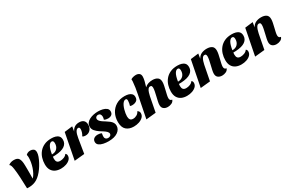

<svg xmlns="http://www.w3.org/2000/svg" viewBox="136 -2063 5061 3393"><g transform="rotate(-30 2666.5 -366.0)"><path d="M113 22Q103 22 93.5 21.5Q84 21 74 20Q71 -102 65 -209Q59 -316 48 -390Q41 -436 32.5 -459Q24 -482 7 -493Q33 -514 60.5 -522Q88 -530 118 -530Q188 -530 213.5 -494.5Q239 -459 244 -390Q245 -370 246 -342Q247 -314 247 -254Q247 -222 247 -179.5Q247 -137 246 -78Q275 -107 298.5 -150.5Q322 -194 338.5 -244Q355 -294 363.5 -343.5Q372 -393 372 -436Q372 -449 370.5 -463.5Q369 -478 365 -493Q380 -510 403 -520Q426 -530 456 -530Q491 -530 518 -511.5Q545 -493 545 -446Q545 -409 527.5 -360.5Q510 -312 483 -261.5Q456 -211 425 -167Q355 -68 281.5 -23Q208 22 113 22Z M770 20Q708 20 660 -2Q612 -24 584.5 -70Q557 -116 557 -189Q557 -254 576 -315Q595 -376 635 -424.5Q675 -473 736.5 -501.5Q798 -530 883 -530Q927 -530 965.5 -519.5Q1004 -509 1028.5 -482Q1053 -455 1053 -404Q1053 -331 990.5 -287Q928 -243 799 -236Q787 -236 774 -235.5Q761 -235 748 -235Q745 -214 745 -193Q745 -151 763.5 -128.5Q782 -106 827 -106Q865 -106 904.5 -122Q944 -138 963 -169Q988 -154 988 -121Q988 -77 957 -45.5Q926 -14 876.5 3Q827 20 770 20ZM754 -278Q824 -278 862 -319.5Q900 -361 899 -425Q899 -449 891 -464Q883 -479 862 -479Q828 -479 799.5 -432Q771 -385 754 -278Z M1046 20 1148 -510 1312 -530 1296 -432Q1342 -530 1450 -530Q1510 -530 1541.5 -500Q1573 -470 1573 -414Q1573 -350 1535 -309.5Q1497 -269 1438 -269Q1421 -269 1403.5 -273Q1386 -277 1377 -288Q1394 -310 1406 -346Q1418 -382 1418 -411Q1418 -428 1412 -440.5Q1406 -453 1388 -453Q1326 -453 1300 -294L1252 0Z M1741 22Q1687 22 1636 11.5Q1585 1 1552 -23.5Q1519 -48 1519 -90Q1520 -133 1550 -155.5Q1580 -178 1629 -178Q1649 -178 1670 -173.5Q1691 -169 1706 -160Q1701 -141 1699.5 -125.5Q1698 -110 1698 -90Q1699 -65 1715.5 -49Q1732 -33 1760 -33Q1790 -33 1808 -47Q1826 -61 1826 -83Q1826 -108 1804 -130.5Q1782 -153 1748.5 -174Q1715 -195 1680 -218Q1637 -247 1606 -283.5Q1575 -320 1576 -372Q1577 -412 1599.5 -442Q1622 -472 1660 -491.5Q1698 -511 1744.5 -520.5Q1791 -530 1838 -530Q1885 -530 1930.5 -519Q1976 -508 2005.5 -483.5Q2035 -459 2034 -417Q2033 -374 2004.5 -353Q1976 -332 1932 -332Q1913 -332 1892 -336.5Q1871 -341 1855 -351Q1865 -376 1866 -406Q1866 -438 1851.5 -457.5Q1837 -477 1808 -478Q1786 -478 1769 -465Q1752 -452 1751 -428Q1751 -405 1768.5 -384Q1786 -363 1814 -343.5Q1842 -324 1874 -305Q1908 -284 1936.5 -261.5Q1965 -239 1982 -211Q1999 -183 1998 -146Q1996 -73 1929.5 -26Q1863 21 1741 22Z M2257 20Q2162 20 2105.5 -30.5Q2049 -81 2049 -191Q2049 -287 2089 -363.5Q2129 -440 2203 -485Q2277 -530 2377 -530Q2423 -530 2459.5 -519.5Q2496 -509 2518 -485.5Q2540 -462 2540 -422Q2540 -368 2504 -345Q2468 -322 2421 -322Q2412 -322 2398.5 -323.5Q2385 -325 2376 -330Q2383 -350 2388.5 -379Q2394 -408 2394 -430Q2394 -447 2388.5 -459Q2383 -471 2365 -471Q2341 -471 2321 -451Q2301 -431 2285.5 -399Q2270 -367 2259.5 -330Q2249 -293 2243.5 -258Q2238 -223 2238 -197Q2238 -156 2255 -131Q2272 -106 2315 -106Q2354 -106 2390 -127Q2426 -148 2442 -186Q2480 -166 2480 -125Q2480 -79 2447.5 -46.5Q2415 -14 2364 3Q2313 20 2257 20Z M2950 20Q2900 20 2867.5 -5.5Q2835 -31 2835 -83Q2835 -111 2844 -153Q2853 -195 2864.5 -242Q2876 -289 2884.5 -332Q2893 -375 2893 -404Q2893 -423 2886.5 -438Q2880 -453 2858 -453Q2831 -453 2813.5 -429Q2796 -405 2785.5 -370.5Q2775 -336 2768 -304L2709 0L2509 20L2599 -435Q2612 -497 2621.5 -561Q2631 -625 2635 -680Q2636 -692 2635.5 -704Q2635 -716 2635 -727Q2661 -742 2688 -748Q2715 -754 2739 -754Q2779 -754 2806 -733.5Q2833 -713 2832 -665Q2831 -631 2820 -583Q2809 -535 2789 -473Q2819 -503 2860 -516.5Q2901 -530 2947 -530Q3010 -530 3048.5 -503Q3087 -476 3087 -412Q3087 -381 3078.5 -339.5Q3070 -298 3059.5 -255Q3049 -212 3040.5 -174Q3032 -136 3032 -111Q3032 -87 3042.5 -72Q3053 -57 3079 -54Q3067 -16 3029 2Q2991 20 2950 20Z M3342 20Q3280 20 3232 -2Q3184 -24 3156.5 -70Q3129 -116 3129 -189Q3129 -254 3148 -315Q3167 -376 3207 -424.5Q3247 -473 3308.5 -501.5Q3370 -530 3455 -530Q3499 -530 3537.5 -519.5Q3576 -509 3600.5 -482Q3625 -455 3625 -404Q3625 -331 3562.5 -287Q3500 -243 3371 -236Q3359 -236 3346 -235.5Q3333 -235 3320 -235Q3317 -214 3317 -193Q3317 -151 3335.5 -128.5Q3354 -106 3399 -106Q3437 -106 3476.5 -122Q3516 -138 3535 -169Q3560 -154 3560 -121Q3560 -77 3529 -45.5Q3498 -14 3448.5 3Q3399 20 3342 20ZM3326 -278Q3396 -278 3434 -319.5Q3472 -361 3471 -425Q3471 -449 3463 -464Q3455 -479 3434 -479Q3400 -479 3371.5 -432Q3343 -385 3326 -278Z M4059 20Q4009 20 3976.5 -5.5Q3944 -31 3944 -83Q3944 -111 3953 -153Q3962 -195 3973.5 -242Q3985 -289 3993.5 -332Q4002 -375 4002 -404Q4002 -423 3995.5 -438Q3989 -453 3967 -453Q3940 -453 3922.5 -429Q3905 -405 3894.5 -370.5Q3884 -336 3877 -304L3818 0L3618 20L3722 -510L3885 -530L3869 -432Q3897 -485 3945 -507.5Q3993 -530 4053 -530Q4119 -530 4157.5 -503.5Q4196 -477 4196 -413Q4196 -381 4187.5 -339.5Q4179 -298 4168.5 -255Q4158 -212 4149.5 -174Q4141 -136 4141 -111Q4141 -87 4151.5 -72Q4162 -57 4188 -54Q4176 -16 4138 2Q4100 20 4059 20Z M4452 20Q4390 20 4342 -2Q4294 -24 4266.5 -70Q4239 -116 4239 -189Q4239 -254 4258 -315Q4277 -376 4317 -424.5Q4357 -473 4418.5 -501.5Q4480 -530 4565 -530Q4609 -530 4647.5 -519.5Q4686 -509 4710.5 -482Q4735 -455 4735 -404Q4735 -331 4672.5 -287Q4610 -243 4481 -236Q4469 -236 4456 -235.5Q4443 -235 4430 -235Q4427 -214 4427 -193Q4427 -151 4445.5 -128.5Q4464 -106 4509 -106Q4547 -106 4586.5 -122Q4626 -138 4645 -169Q4670 -154 4670 -121Q4670 -77 4639 -45.5Q4608 -14 4558.5 3Q4509 20 4452 20ZM4436 -278Q4506 -278 4544 -319.5Q4582 -361 4581 -425Q4581 -449 4573 -464Q4565 -479 4544 -479Q4510 -479 4481.5 -432Q4453 -385 4436 -278Z M5169 20Q5119 20 5086.5 -5.5Q5054 -31 5054 -83Q5054 -111 5063 -153Q5072 -195 5083.5 -242Q5095 -289 5103.5 -332Q5112 -375 5112 -404Q5112 -423 5105.5 -438Q5099 -453 5077 -453Q5050 -453 5032.5 -429Q5015 -405 5004.5 -370.5Q4994 -336 4987 -304L4928 0L4728 20L4832 -510L4995 -530L4979 -432Q5007 -485 5055 -507.5Q5103 -530 5163 -530Q5229 -530 5267.5 -503.5Q5306 -477 5306 -413Q5306 -381 5297.5 -339.5Q5289 -298 5278.5 -255Q5268 -212 5259.5 -174Q5251 -136 5251 -111Q5251 -87 5261.5 -72Q5272 -57 5298 -54Q5286 -16 5248 2Q5210 20 5169 20Z"/></g></svg>

Font: Sansita Swashed ExtraBold
Style: Regular
Weight: 800
Designer: Pablo Cosgaya
Foundry: Omnibus-Type
Version: Version 1.003; ttfautohint (v1.8.3)